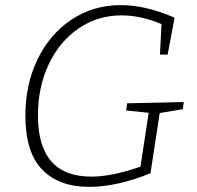

<svg xmlns="http://www.w3.org/2000/svg" viewBox="-20 -722 769 749"><path d="M697 -324 693 -296 603 -281 567 -46Q435 7 328 7Q210 7 144.5 -60.5Q79 -128 79 -271Q79 -392 126.5 -490.5Q174 -589 259 -645.5Q344 -702 451 -702Q549 -702 661 -653L634 -509H604L610 -628Q530 -662 454 -662Q361 -662 286.5 -611Q212 -560 170 -471Q128 -382 128 -272Q128 -33 336 -33Q417 -33 528 -72L560 -282L472 -291L476 -319Z"/></svg>

Font: Bitter Pro Light
Style: Italic
Weight: 300
Italic angle: -9°
Designer: Sol Matas, and Bitter project Authors
Foundry: Sol Matas
Version: Version 1.010